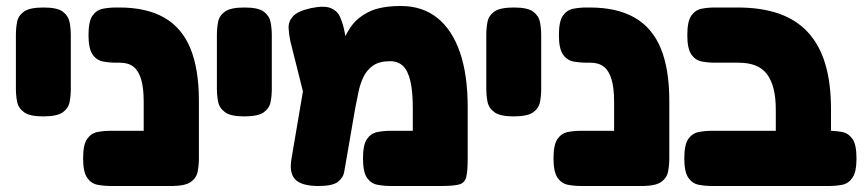

<svg xmlns="http://www.w3.org/2000/svg" viewBox="-20 -611 2894 640"><path d="M124 -223Q79 -223 60 -237Q41 -251 37 -272Q33 -293 33 -315V-495Q33 -517 37 -538Q41 -559 60 -572.5Q79 -586 125 -586Q171 -586 189.5 -572Q208 -558 212 -537Q216 -516 216 -494V-314Q216 -292 212 -271Q208 -250 189 -236.5Q170 -223 124 -223Z M551 9Q507 9 487.5 -3.5Q468 -16 463.5 -36Q459 -56 459 -77V-272Q459 -318 450.5 -346.5Q442 -375 425 -388.5Q408 -402 380 -402H368Q345 -402 323.5 -406Q302 -410 288.5 -429.5Q275 -449 275 -494Q275 -540 288.5 -559Q302 -578 323.5 -582Q345 -586 367 -586H378Q468 -586 527 -552.5Q586 -519 614.5 -450Q643 -381 643 -275V-84Q643 -61 639 -39.5Q635 -18 616 -4.5Q597 9 551 9ZM350 9Q327 9 305.5 5Q284 1 270.5 -18.5Q257 -38 257 -83Q257 -129 270.5 -148Q284 -167 305 -171Q326 -175 349 -175H562L561 9Z M794 -223Q749 -223 730 -237Q711 -251 707 -272Q703 -293 703 -315V-495Q703 -517 707 -538Q711 -559 730 -572.5Q749 -586 795 -586Q841 -586 859.5 -572Q878 -558 882 -537Q886 -516 886 -494V-314Q886 -292 882 -271Q878 -250 859 -236.5Q840 -223 794 -223Z M1539 -253V-83Q1539 -40 1534 -20.5Q1529 -1 1510 4Q1491 9 1448 9H1282Q1260 9 1238.5 5Q1217 1 1203.5 -18Q1190 -37 1190 -83Q1190 -129 1203.5 -148Q1217 -167 1238.5 -171Q1260 -175 1283 -175H1356V-250Q1356 -306 1348 -340.5Q1340 -375 1323.5 -391Q1307 -407 1280 -407Q1244 -407 1223 -392Q1202 -377 1191 -353.5Q1180 -330 1174.5 -302.5Q1169 -275 1164 -250L1135 -82Q1131 -60 1127.5 -39Q1124 -18 1106 -4.5Q1088 9 1042 9Q985 9 964 -13Q943 -35 952 -84L998 -355L1062 -278Q1080 -318 1091 -361.5Q1102 -405 1114 -446Q1126 -487 1148 -519.5Q1170 -552 1209.5 -571.5Q1249 -591 1316 -591Q1388 -591 1437.5 -551.5Q1487 -512 1513 -437Q1539 -362 1539 -253ZM1023 -174 948 -473Q943 -496 942 -517.5Q941 -539 956.5 -556.5Q972 -574 1017 -584Q1061 -593 1082.5 -584Q1104 -575 1112.5 -556.5Q1121 -538 1126 -517L1169 -313Z M1692 -223Q1647 -223 1628 -237Q1609 -251 1605 -272Q1601 -293 1601 -315V-495Q1601 -517 1605 -538Q1609 -559 1628 -572.5Q1647 -586 1693 -586Q1739 -586 1757.5 -572Q1776 -558 1780 -537Q1784 -516 1784 -494V-314Q1784 -292 1780 -271Q1776 -250 1757 -236.5Q1738 -223 1692 -223Z M2119 9Q2075 9 2055.5 -3.5Q2036 -16 2031.5 -36Q2027 -56 2027 -77V-272Q2027 -318 2018.5 -346.5Q2010 -375 1993 -388.5Q1976 -402 1948 -402H1936Q1913 -402 1891.5 -406Q1870 -410 1856.5 -429.5Q1843 -449 1843 -494Q1843 -540 1856.5 -559Q1870 -578 1891.5 -582Q1913 -586 1935 -586H1946Q2036 -586 2095 -552.5Q2154 -519 2182.5 -450Q2211 -381 2211 -275V-84Q2211 -61 2207 -39.5Q2203 -18 2184 -4.5Q2165 9 2119 9ZM1918 9Q1895 9 1873.5 5Q1852 1 1838.5 -18.5Q1825 -38 1825 -83Q1825 -129 1838.5 -148Q1852 -167 1873 -171Q1894 -175 1917 -175H2130L2129 9Z M2658 9Q2614 9 2594.5 -3.5Q2575 -16 2570.5 -36Q2566 -56 2566 -77V-245Q2566 -286 2558.5 -315.5Q2551 -345 2536 -364.5Q2521 -384 2497.5 -393Q2474 -402 2441 -402H2364Q2341 -402 2319.5 -406Q2298 -410 2284.5 -429.5Q2271 -449 2271 -494Q2271 -540 2284.5 -559Q2298 -578 2319 -582Q2340 -586 2363 -586H2438Q2518 -586 2576.5 -565.5Q2635 -545 2673.5 -503Q2712 -461 2731 -397.5Q2750 -334 2750 -247V-84Q2750 -61 2746 -39.5Q2742 -18 2723 -4.5Q2704 9 2658 9ZM2354 9Q2331 9 2309.5 5Q2288 1 2274.5 -18.5Q2261 -38 2261 -83Q2261 -129 2274.5 -148Q2288 -167 2309.5 -171Q2331 -175 2353 -175H2743Q2766 -175 2787 -171Q2808 -167 2821.5 -148Q2835 -129 2835 -83Q2835 -38 2821.5 -18.5Q2808 1 2787 5Q2766 9 2742 9Z"/></svg>

Font: Fredoka Light
Style: Regular
Weight: 300
Designer: Ben Nathan
Foundry: Milena B. Brandão, Ben Nathan
Version: Version 2.001